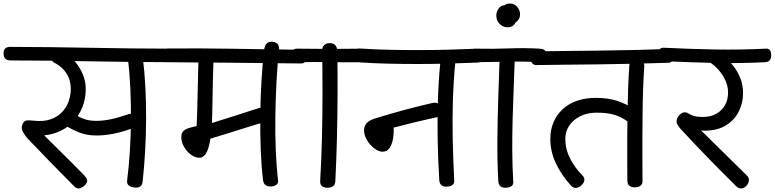

<svg xmlns="http://www.w3.org/2000/svg" viewBox="-64 -1037 4346 1077"><path d="M376 20Q366 20 360 15Q354 10 347 3Q281 -63 216.5 -129.5Q152 -196 88 -263Q68 -288 61.5 -304.5Q55 -321 61 -336Q67 -353 76 -358Q85 -363 97.5 -362Q110 -361 126 -360Q180 -354 219 -367.5Q258 -381 283.5 -407.5Q309 -434 321 -468.5Q333 -503 333 -537Q333 -577 319 -606.5Q305 -636 283.5 -655.5Q262 -675 239 -686Q230 -692 225 -701Q220 -710 220 -721Q220 -738 232.5 -745Q245 -752 259 -753Q273 -755 285 -747Q326 -726 355.5 -692.5Q385 -659 401 -619Q417 -579 417 -537Q417 -482 397 -433Q377 -384 338.5 -346.5Q300 -309 245.5 -290.5Q191 -272 123 -278L163 -299Q187 -274 216.5 -245Q246 -216 278 -184.5Q310 -153 342.5 -120.5Q375 -88 406 -56Q414 -47 419.5 -39.5Q425 -32 425 -23Q425 -14 417.5 -4Q410 6 398.5 13Q387 20 376 20ZM478 -277Q424 -277 384 -292.5Q344 -308 308 -330Q298 -336 291 -346Q284 -356 284 -369Q284 -386 295.5 -398.5Q307 -411 323 -411Q328 -411 331.5 -410Q335 -409 339 -407Q356 -396 375 -384.5Q394 -373 419 -366Q444 -359 478 -359Q513 -359 555 -367.5Q597 -376 652 -395Q657 -397 661.5 -398Q666 -399 671 -398Q686 -397 697 -385.5Q708 -374 708 -357Q708 -344 701.5 -334Q695 -324 684 -319Q624 -297 573.5 -287Q523 -277 478 -277ZM691 15Q669 13 658 3Q647 -7 649 -24Q659 -102 664.5 -189.5Q670 -277 670.5 -367Q671 -457 667 -544Q663 -631 653 -710Q652 -723 657 -733.5Q662 -744 672 -750.5Q682 -757 695 -757Q713 -757 724 -745.5Q735 -734 737 -715Q747 -635 751.5 -546.5Q756 -458 755.5 -367Q755 -276 750 -187.5Q745 -99 736 -19Q734 2 722 9.5Q710 17 691 15ZM895 -688Q786 -688 674 -689.5Q562 -691 448.5 -693Q335 -695 221.5 -696.5Q108 -698 -5 -698Q-43 -698 -44 -736Q-45 -774 -7 -774Q106 -774 218.5 -772.5Q331 -771 444 -769Q557 -767 669.5 -765.5Q782 -764 893 -764Q911 -764 920.5 -756Q930 -748 931 -728Q931 -709 922.5 -698.5Q914 -688 895 -688Z M1053 -152Q1037 -152 1019.5 -161.5Q1002 -171 987 -187.5Q972 -204 962.5 -225Q953 -246 953 -268Q953 -289 963 -300Q973 -311 992 -317.5Q1011 -324 1039 -330Q1041 -365 1042 -406Q1043 -447 1044 -490Q1045 -533 1046 -574.5Q1047 -616 1048 -652Q1049 -688 1050 -716Q1052 -733 1064 -739.5Q1076 -746 1092 -746Q1112 -746 1124 -737Q1136 -728 1134 -710Q1133 -685 1132 -651.5Q1131 -618 1130 -579Q1129 -540 1128.5 -499.5Q1128 -459 1127 -420Q1126 -381 1125 -347L1271 -393Q1318 -408 1354 -420Q1390 -432 1422 -439Q1438 -441 1448 -432.5Q1458 -424 1462 -405Q1465 -389 1459 -376Q1453 -363 1438 -358Q1390 -344 1341.5 -329Q1293 -314 1238 -296.5Q1183 -279 1116 -259Q1113 -234 1105.5 -209Q1098 -184 1085.5 -168Q1073 -152 1053 -152ZM1450 9Q1431 8 1422 -1.5Q1413 -11 1411 -31Q1402 -105 1398.5 -197Q1395 -289 1396 -387.5Q1397 -486 1402.5 -580Q1408 -674 1417 -752Q1420 -780 1431 -791.5Q1442 -803 1460 -803Q1480 -803 1492 -791.5Q1504 -780 1501 -752Q1492 -675 1487 -580Q1482 -485 1480.5 -384.5Q1479 -284 1483 -191Q1487 -98 1496 -24Q1498 -8 1484 1Q1470 10 1450 9ZM1621 -681Q1532 -682 1437.5 -683Q1343 -684 1246.5 -685Q1150 -686 1056.5 -686.5Q963 -687 876 -688Q860 -688 851.5 -697.5Q843 -707 843 -727Q843 -746 851.5 -755.5Q860 -765 876 -765Q963 -766 1056 -765.5Q1149 -765 1245 -763.5Q1341 -762 1435.5 -760.5Q1530 -759 1618 -758Q1638 -758 1646.5 -748Q1655 -738 1656 -722Q1657 -704 1649 -692Q1641 -680 1621 -681Z M1772 16Q1753 16 1742 7Q1731 -2 1732 -23Q1739 -140 1742 -264.5Q1745 -389 1745 -514Q1745 -639 1743 -756Q1743 -773 1754.5 -784Q1766 -795 1785 -795Q1807 -795 1817 -783.5Q1827 -772 1828 -753Q1830 -636 1829.5 -511Q1829 -386 1826 -261.5Q1823 -137 1817 -20Q1816 -1 1804.5 7.5Q1793 16 1772 16ZM1607 -688Q1589 -688 1578 -697Q1567 -706 1568 -728Q1569 -751 1580.5 -758Q1592 -765 1609 -764Q1788 -761 1967 -764Q1984 -765 1994.5 -757Q2005 -749 2004 -726Q2003 -704 1992.5 -696.5Q1982 -689 1965 -688Q1876 -687 1786 -688.5Q1696 -690 1607 -688Z M2081 -186Q2066 -186 2048 -196.5Q2030 -207 2014 -224.5Q1998 -242 1988 -263.5Q1978 -285 1978 -306Q1978 -325 1989.5 -342Q2001 -359 2035 -371Q2073 -383 2117.5 -396Q2162 -409 2207 -421Q2252 -433 2292.5 -443Q2333 -453 2364 -460Q2367 -460 2370 -460.5Q2373 -461 2375 -461Q2389 -461 2396.5 -452.5Q2404 -444 2408 -430Q2411 -419 2410 -411Q2410 -400 2404.5 -391.5Q2399 -383 2389 -380Q2351 -372 2313 -363Q2275 -354 2233.5 -344Q2192 -334 2144 -321Q2146 -290 2140.5 -258.5Q2135 -227 2121 -206.5Q2107 -186 2081 -186ZM2440 10Q2421 10 2411 1Q2401 -8 2400 -29Q2393 -143 2391 -255Q2389 -367 2392.5 -477.5Q2396 -588 2407 -698Q2409 -717 2420.5 -730Q2432 -743 2449 -743Q2462 -743 2472 -736.5Q2482 -730 2487.5 -719.5Q2493 -709 2491 -697Q2480 -588 2476.5 -477Q2473 -366 2475.5 -253Q2478 -140 2484 -24Q2485 -7 2472.5 1.5Q2460 10 2440 10ZM2614 -686Q2539 -683 2454.5 -680.5Q2370 -678 2282.5 -678Q2195 -678 2111 -680Q2027 -682 1953 -687Q1935 -689 1925.5 -696Q1916 -703 1916 -725Q1916 -748 1926 -757Q1936 -766 1954 -765Q2028 -760 2112.5 -758Q2197 -756 2284.5 -756Q2372 -756 2456.5 -758.5Q2541 -761 2615 -764Q2633 -764 2642.5 -756Q2652 -748 2652 -726Q2652 -703 2642.5 -695Q2633 -687 2614 -686Z M2771 16Q2752 16 2742 7Q2732 -2 2731 -23Q2725 -133 2726 -252Q2727 -371 2731 -491Q2735 -611 2739 -722Q2740 -739 2751 -748Q2762 -757 2781 -757Q2803 -757 2813.5 -747.5Q2824 -738 2824 -719Q2821 -635 2817.5 -546.5Q2814 -458 2811.5 -368Q2809 -278 2809.5 -190Q2810 -102 2815 -20Q2817 -1 2804.5 7.5Q2792 16 2771 16ZM2603 -688Q2585 -688 2574 -697Q2563 -706 2564 -728Q2565 -751 2576.5 -758Q2588 -765 2605 -764Q2699 -762 2790.5 -765.5Q2882 -769 2963 -764Q2980 -763 2990.5 -756Q3001 -749 3000 -726Q2999 -704 2988.5 -695.5Q2978 -687 2961 -688Q2880 -693 2788.5 -691Q2697 -689 2603 -688Z M2782 -884Q2757 -884 2738.5 -903Q2720 -922 2720 -950Q2720 -970 2732.5 -988.5Q2745 -1007 2767 -1008Q2772 -1013 2779.5 -1015Q2787 -1017 2800 -1017Q2813 -1017 2825 -1009Q2837 -1001 2845 -987.5Q2853 -974 2853 -957Q2853 -941 2846.5 -930Q2840 -919 2828 -911Q2824 -901 2813 -892.5Q2802 -884 2782 -884Z M3166 17Q3156 17 3149 12.5Q3142 8 3136 1Q3085 -56 3054 -121Q3023 -186 3023 -259Q3023 -309 3041 -351.5Q3059 -394 3093 -425Q3125 -455 3172 -471.5Q3219 -488 3278 -488Q3346 -488 3395.5 -472Q3445 -456 3480 -432Q3493 -425 3497 -411.5Q3501 -398 3496 -383Q3494 -369 3485 -360Q3476 -351 3462 -352Q3443 -366 3420 -378Q3397 -390 3364.5 -397.5Q3332 -405 3282 -405Q3231 -405 3191.5 -385.5Q3152 -366 3129.5 -333Q3107 -300 3107 -259Q3107 -201 3133 -149.5Q3159 -98 3202 -54Q3207 -49 3210.5 -43.5Q3214 -38 3214 -30Q3214 -19 3206.5 -8Q3199 3 3188 10Q3177 17 3166 17ZM3495 14Q3476 13 3465.5 4Q3455 -5 3455 -26Q3455 -75 3454.5 -136.5Q3454 -198 3454.5 -267Q3455 -336 3456 -406.5Q3457 -477 3459.5 -544Q3462 -611 3466 -668Q3467 -686 3479.5 -698.5Q3492 -711 3508 -711Q3527 -711 3539 -696.5Q3551 -682 3550 -664Q3546 -607 3543.5 -540.5Q3541 -474 3540.5 -403Q3540 -332 3539.5 -263Q3539 -194 3539.5 -131.5Q3540 -69 3540 -20Q3540 -3 3527.5 5.5Q3515 14 3495 14ZM2946 -672Q2932 -671 2922 -681.5Q2912 -692 2912 -710Q2912 -726 2920.5 -737Q2929 -748 2943 -749Q3010 -750 3099.5 -751Q3189 -752 3289.5 -753Q3390 -754 3492 -756.5Q3594 -759 3685 -763Q3700 -763 3708 -751.5Q3716 -740 3716 -724Q3716 -708 3708 -696.5Q3700 -685 3685 -685Q3594 -682 3492.5 -679.5Q3391 -677 3291 -676Q3191 -675 3102 -674Q3013 -673 2946 -672Z M4092 20Q4084 20 4077.5 16.5Q4071 13 4065 7Q3988 -69 3910.5 -148.5Q3833 -228 3749 -319Q3742 -328 3737 -336.5Q3732 -345 3731 -353Q3731 -367 3737.5 -379Q3744 -391 3755 -399Q3766 -407 3776 -407Q3788 -407 3797.5 -400.5Q3807 -394 3825 -387.5Q3843 -381 3880 -381Q3920 -381 3951.5 -397.5Q3983 -414 4001.5 -445Q4020 -476 4020 -518Q4020 -554 4004 -588Q3988 -622 3962.5 -649.5Q3937 -677 3908 -693L3994 -722Q4021 -702 4046.5 -671Q4072 -640 4088 -600.5Q4104 -561 4104 -514Q4104 -460 4080.5 -412.5Q4057 -365 4011 -335.5Q3965 -306 3896 -304Q3889 -304 3882.5 -304Q3876 -304 3869 -305L4124 -54Q4130 -48 4133.5 -42.5Q4137 -37 4137 -27Q4137 -15 4130.5 -4.5Q4124 6 4114 13Q4104 20 4092 20ZM4227 -688Q4086 -681 3945 -684Q3804 -687 3663 -694Q3644 -695 3635.5 -705Q3627 -715 3628 -734Q3629 -754 3637.5 -762.5Q3646 -771 3665 -769Q3806 -762 3947 -759.5Q4088 -757 4229 -764Q4247 -766 4254.5 -756Q4262 -746 4262 -726Q4261 -707 4253 -698Q4245 -689 4227 -688Z"/></svg>

Font: Playpen Sans Deva
Style: Regular
Weight: 400
Designer: Pooja Saxena, Gunjan Panchal, Laura Meseguer, Veronika Burian, José Scaglione
Foundry: TypeTogether
Version: Version 2.000